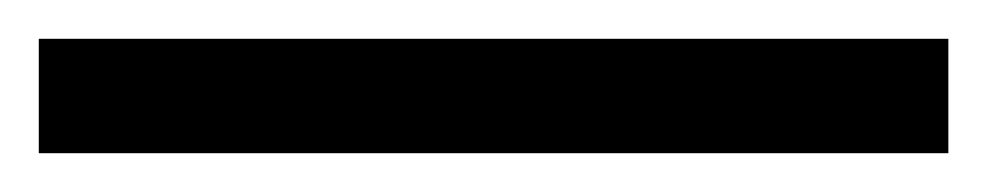

<svg xmlns="http://www.w3.org/2000/svg" viewBox="-25 -839 509 99"><path d="M-5 -760V-819H464V-760Z"/></svg>

Font: Noto Serif Gujarati
Style: Regular
Weight: 400
Designer: Universal Thirst, Indian Type Foundry and the Monotype Design Team
Foundry: Monotype Imaging Inc.
Version: Version 2.102